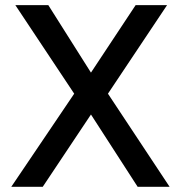

<svg xmlns="http://www.w3.org/2000/svg" viewBox="-20 -719 696 739"><path d="M39.1 -699.2H166L330.1 -439.5L502 -699.2H623L395.5 -358.4L632.8 0H509.8L330.1 -278.3L144.5 0H23.4L265.6 -358.4Z"/></svg>

Font: Druckschrift BY WOK
Style: Medium
Weight: 400
Version: Version 001.000